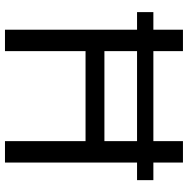

<svg xmlns="http://www.w3.org/2000/svg" viewBox="-12 -726 738 753"><g transform="rotate(90 356.5 -349.0)"><path d="M533 0H617V-518H686V-582H617V-698H533V-582H180V-698H96V-582H27V-518H96V0H180V-316H533ZM180 -390V-518H533V-390Z"/></g></svg>

Font: LVC Sans
Style: Regular
Weight: 400
Designer: Mike Abbink, Paul van der Laan, Pieter van Rosmalen
Foundry: Bold Monday
Version: Version 3.0